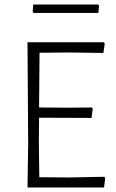

<svg xmlns="http://www.w3.org/2000/svg" viewBox="-20 -825 509 845"><path d="M443 -41 438 0H101L104 -194L101 -639H437L441 -633L435 -592L286 -594L154 -593L152 -352L277 -351L384 -352L388 -347L383 -306L152 -307L151 -197L153 -45L282 -44L439 -47ZM416 -801 413 -768H128L124 -773L126 -805H412Z"/></svg>

Font: Luna Sans Light
Style: Regular
Weight: 300
Designer: Juan Pablo del Peral
Foundry: Huerta Tipografica
Version: Version 2.001; ttfautohint (v1.5)